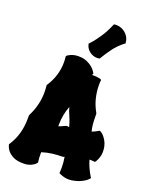

<svg xmlns="http://www.w3.org/2000/svg" viewBox="-175 -1032 871 1117"><g transform="rotate(20 260.5 -473.0)"><path d="M522 -254.9Q524.9 -238.8 524.9 -225.1Q524.9 -210 522 -198Q519 -186 515.4 -177.5Q511.7 -168.9 508.5 -163.8Q505.4 -158.7 504.9 -158.2L501 -152.8L494.1 -153.8Q487.3 -154.8 480.5 -154.8Q473.6 -154.8 466.8 -154.8Q473.6 -130.9 483.9 -108.4Q494.1 -85.9 506.8 -64.9L512.2 -57.1L505.9 -49.8Q505.4 -49.3 500.7 -44.7Q496.1 -40 486.8 -33.9Q477.5 -27.8 463.1 -21Q448.7 -14.2 429.2 -9.8Q419.9 -7.3 410.9 -6.1Q401.9 -4.9 393.1 -4.9Q380.4 -4.9 369.9 -6.8Q359.4 -8.8 352.1 -11.5Q344.7 -14.2 340.6 -16.1Q336.4 -18.1 335.9 -18.1L329.1 -22L330.1 -29.8Q330.1 -36.1 330.6 -42Q331.1 -47.9 331.1 -54.2Q331.1 -87.9 325.2 -121.1Q323.2 -119.1 321.8 -119.1L314.9 -117.2Q284.2 -117.2 252 -113.3Q219.7 -109.4 188 -99.1V-84Q188 -63 190.9 -42L191.9 -37.1L189 -33.2Q188.5 -32.7 184.1 -27.8Q179.7 -22.9 170.4 -17.1Q161.1 -11.2 147 -6.6Q132.8 -2 112.8 -2Q73.7 -2 51 -13.2Q28.3 -24.4 16.1 -38.6Q2 -54.7 -2.9 -75.2L-3.9 -79.1L-1 -83Q23.9 -121.1 35.9 -164.3Q47.9 -207.5 47.9 -257.8V-274.9L49.8 -280.8Q68.8 -318.8 77.9 -356.7Q86.9 -394.5 86.9 -433.1Q86.9 -442.9 86.4 -452.6Q85.9 -462.4 85 -472.2L84 -477.1L86.9 -481Q133.8 -552.7 133.8 -636.2Q133.8 -643.6 133.3 -651.6Q132.8 -659.7 131.8 -668V-673.8L136.2 -678.2Q136.7 -678.7 141.4 -681.9Q146 -685.1 154.3 -688.7Q162.6 -692.4 174.6 -695.3Q186.5 -698.2 202.1 -698.2Q232.4 -698.2 253.7 -689Q274.9 -679.7 288.1 -668.5Q301.3 -657.2 307.4 -647.9Q313.5 -638.7 314 -638.2L316.9 -631.8L314 -626Q312 -624 312 -623H318.8Q340.3 -623 352.8 -620.1Q365.2 -617.2 366.2 -617.2L372.1 -612.8L371.1 -606Q370.1 -600.1 370.1 -594.5Q370.1 -588.9 370.1 -583Q370.1 -496.1 411.1 -423.8L413.1 -418V-404.8Q413.1 -379.4 415 -356.2Q417 -333 422.9 -312Q432.6 -315.9 441.9 -320.3Q451.2 -324.7 460 -330.1L464.8 -333L471.2 -331.1Q471.7 -330.6 477.8 -326.7Q483.9 -322.8 491.9 -314Q500 -305.2 508.5 -290.8Q517.1 -276.4 522 -254.9ZM258.8 -379.9 252 -402.8Q240.7 -373.5 235.4 -344.7Q230 -315.9 230 -288.1V-274.9Q251 -282.2 270 -292L277.8 -293.9Q281.2 -293 284.7 -292.5Q288.1 -292 291 -292Q285.6 -313 277.6 -334.7Q269.5 -356.4 258.8 -379.9ZM433.1 -861.3 427.7 -858.4Q391.1 -829.6 367.7 -797.4Q344.2 -765.1 323.7 -731.4L321.8 -727.5L315.9 -726.6Q313.5 -726.6 311 -726.1Q308.6 -725.6 306.2 -725.6Q293.5 -725.6 281.5 -729.7Q269.5 -733.9 259.8 -741.2Q250 -748.5 242.9 -758.5Q235.8 -768.6 232.9 -780.8L231 -786.6L234.9 -790.5Q264.2 -822.8 288.1 -859.4Q312 -896 329.1 -937.5L332 -943.4H337.9Q340.3 -944.3 342.5 -944.3Q344.7 -944.3 347.2 -944.3Q363.3 -944.3 378.2 -938.2Q393.1 -932.1 404.8 -921.6Q416.5 -911.1 423.8 -897.2Q431.2 -883.3 432.1 -867.7Z"/></g></svg>

Font: Hanalei Fill
Style: Regular
Weight: 400
Version: Version 1.000